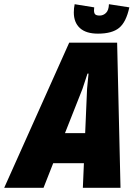

<svg xmlns="http://www.w3.org/2000/svg" viewBox="-82 -893 643 913"><path d="M312 0 317 -117H171L125 0H-62L247 -690H475L491 0ZM323 -260 332 -470 339 -543H334L310 -470L227 -260ZM269 -834Q269 -854 273 -873L366 -858Q365 -853 365 -844Q365 -830 371 -824.5Q377 -819 392 -819Q409 -819 422 -831.5Q435 -844 436 -873L533 -858Q518 -788 484.5 -760.5Q451 -733 384 -733Q327 -733 298 -759.5Q269 -786 269 -834Z"/></svg>

Font: Decalotype Black Italic
Style: Regular
Weight: 900
Italic angle: -12°
Designer: Alfredo Marco Pradil
Foundry: Alfredo Marco Pradil
Version: Version 1.0